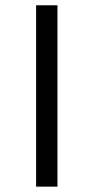

<svg xmlns="http://www.w3.org/2000/svg" viewBox="-20 -696 348 716"><path d="M194.3 0H114.7V-676.3H194.3Z"/></svg>

Font: Estedad-FD Regular
Style: FD-Regular
Weight: 400
Designer: Amin Abedi
Version: Version 7.3